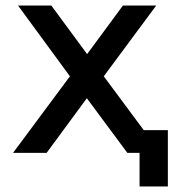

<svg xmlns="http://www.w3.org/2000/svg" viewBox="-20 -551 635 692"><path d="M354 -276 543 -531H423L294 -356L165 -531H45L232 -276L27 0H148L293 -197L439 0H483V121H585V-82H498Z"/></svg>

Font: Cheyenne Sans Medium
Style: Regular
Weight: 500
Designer: The Public Sans project authors (U.S. Web Design System), Libre Franklin designed by Pablo Impallari and Rodrigo Fuenzal
Foundry: The Cheyenne Sans Project Authors
Version: Version 2.007